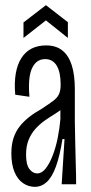

<svg xmlns="http://www.w3.org/2000/svg" viewBox="-20 -714 353 744"><path d="M115 10Q90 10 69 -4.5Q48 -19 36 -48Q24 -77 24 -119Q24 -154 32.5 -179.5Q41 -205 56.5 -224.5Q72 -244 93 -260.5Q114 -277 141 -292Q170 -311 186 -323Q202 -335 208.5 -349Q215 -363 215 -386Q215 -435 199.5 -460Q184 -485 155 -485Q131 -485 115.5 -467.5Q100 -450 95 -418Q90 -386 94 -339L39 -347Q35 -393 41 -428.5Q47 -464 62.5 -488.5Q78 -513 102 -525.5Q126 -538 159 -538Q197 -538 221.5 -518.5Q246 -499 258 -461.5Q270 -424 270 -368V-241Q271 -204 271.5 -163Q272 -122 273.5 -80.5Q275 -39 275 0H219Q222 -43 224.5 -87.5Q227 -132 230 -175H222Q212 -111 197 -69.5Q182 -28 161.5 -9Q141 10 115 10ZM124 -42Q142 -42 157 -61Q172 -80 184 -111Q196 -142 203.5 -179Q211 -216 214 -252V-304L246 -324Q239 -308 224.5 -295.5Q210 -283 191 -271.5Q172 -260 153 -246.5Q134 -233 118 -215.5Q102 -198 91.5 -173.5Q81 -149 81 -115Q81 -76 94 -59Q107 -42 124 -42ZM71 -567V-627L158 -694L243 -628V-567L158 -635Z"/></svg>

Font: Bricolage Grotesque 72pt Condensed ExtraLight
Style: Regular
Weight: 250
Width: 3
Designer: Mathieu Triay
Foundry: Atelier Triay
Version: Version 1.001;gftools[0.9.33.dev8+g029e19f]